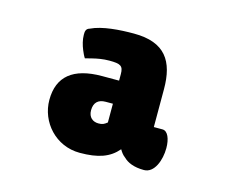

<svg xmlns="http://www.w3.org/2000/svg" viewBox="-61 -783 627 514"><g transform="rotate(15 253.0 -526.0)"><path d="M369 -471V-576C369 -653 340 -699 253 -699C214 -699 166 -696 135 -681C124 -678 124 -669 124 -661C124 -648 128 -633 133 -621C136 -614 139 -607 143 -601L163 -606C175 -609 191 -612 208 -612C239 -612 247 -608 247 -585V-567H200C120 -567 80 -534 80 -469C80 -408 128 -353 195 -353C246 -353 277 -364 300 -391C304 -384 309 -377 316 -372C327 -361 345 -353 373 -353C402 -353 416 -392 416 -425C416 -450 408 -471 393 -471ZM195 -471C195 -492 206 -503 227 -503H247V-451C238 -444 234 -442 223 -442C208 -442 195 -451 195 -471Z"/></g></svg>

Font: Lilita 2
Style: Regular
Weight: 400
Designer: Juan Montoreano
Foundry: Juan Montoreano
Version: Version 2.001